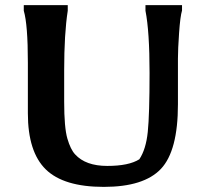

<svg xmlns="http://www.w3.org/2000/svg" viewBox="-20 -720 809 751"><path d="M676 -491V-312Q676 -130 609.5 -59.5Q543 11 386 11Q229 11 159 -57.5Q89 -126 89 -277V-475Q89 -624 73 -678V-700H245V-678Q231 -588 231 -445V-322Q231 -221 243.5 -178Q256 -135 274 -116Q315 -71 399.5 -71Q484 -71 525 -97Q551 -136 558 -204Q565 -272 565 -434.5Q565 -597 549 -678V-700H692V-679Q685 -656 680.5 -591.5Q676 -527 676 -491Z"/></svg>

Font: Asul
Style: Bold
Weight: 700
Designer: Mariela Monsalve
Foundry: Mariela Monsalve
Version: Version 1.002